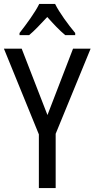

<svg xmlns="http://www.w3.org/2000/svg" viewBox="-20 -963 484 983"><path d="M262 -943H181C160 -900 116 -840 80 -794V-783H129C157 -806 189 -841 222 -876C253 -841 284 -808 314 -783H365V-794C330 -836 284 -898 262 -943ZM223 -374 91 -714H0L179 -275V0H265V-278L444 -714H354Z"/></svg>

Font: Noto Sans Sinhala UI Condensed
Style: Regular
Weight: 400
Width: 3
Designer: Jelle Bosma - Monotype Design Team
Foundry: Monotype Imaging Inc.
Version: Version 2.006